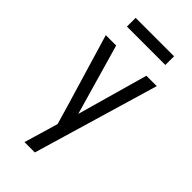

<svg xmlns="http://www.w3.org/2000/svg" viewBox="-280 -989 1060 1060"><g transform="rotate(45 250.0 -459.5)"><path d="M151 0Q160 -30 169 -60.5Q178 -91 187 -121L210 -200Q202 -228 193.5 -256.5Q185 -285 177 -313L51 -735H132L251 -320L368 -735H449L232 0ZM100 -851V-919H400V-851Z"/></g></svg>

Font: Iosevka MaddieWtf
Style: Regular
Weight: 400
Monospace: yes
Designer: Belleve Invis
Foundry: Belleve Invis
Version: Version 31.3.0; ttfautohint (v1.8.3)